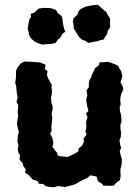

<svg xmlns="http://www.w3.org/2000/svg" viewBox="-20 -767 582 805"><path d="M207 18 188 17 171 13 160 4H144L137 -8L118 -14L108 -24L102 -32L85 -43L88 -57L77 -72L76 -82L62 -97L64 -116L57 -127L54 -143L58 -157L53 -174L55 -199L59 -213L55 -228L51 -248L54 -269L56 -281L54 -298L56 -314V-327L49 -339L54 -358L51 -374L49 -392L48 -405L44 -419L47 -444V-469L52 -482L61 -494L68 -502L82 -509L111 -508L124 -507L137 -506L148 -505L171 -496L168 -477L179 -469L177 -452L182 -438L188 -427L197 -412L196 -400L198 -386L197 -372L194 -358L195 -339L201 -320L200 -305L196 -291L199 -274L198 -257L195 -233L197 -219L190 -207L199 -190L204 -169L200 -152L210 -137L220 -126L221 -116L232 -112L263 -109L279 -116L299 -126L308 -132L310 -145L324 -156L332 -173L330 -186L343 -203L338 -215L342 -232L341 -257L347 -276L340 -291L351 -302L346 -319L344 -332L341 -348L346 -367L343 -389L353 -402L352 -412L355 -431L363 -444L365 -453L372 -466L378 -481L394 -493L398 -506H413L431 -508L448 -503L463 -497L475 -491L481 -479L488 -469L493 -447L485 -422L495 -404L497 -392L489 -375L486 -363L484 -348L486 -330L482 -318L483 -299L487 -289L489 -270L490 -258L485 -244V-226L488 -209L486 -191L481 -179L484 -160L488 -146L482 -135L486 -116L491 -99L490 -80L488 -68L485 -58V-41L486 -30L483 -12L468 -1L457 11L444 12L412 11L410 5L391 -7L385 -27L359 -32L346 -21L326 -12L311 -4L298 4L285 9L268 13L252 17L224 13ZM351 -587 337 -596 325 -600 312 -611 300 -630 289 -648V-659L286 -678L288 -690L305 -706L309 -719L316 -728L339 -739L357 -743L375 -746L390 -747L405 -734L415 -725L427 -715L431 -706L442 -688L441 -675L442 -653L432 -638L429 -623L422 -615L414 -601L401 -599L391 -595L370 -591ZM157 -580 137 -587 125 -593 110 -606 102 -620 100 -633 96 -646 98 -659 102 -683 110 -696 109 -709 124 -714 141 -731 163 -734 191 -733 202 -730 215 -725 222 -712 236 -702 241 -694 243 -677 244 -668 249 -646 254 -634 242 -626 235 -612 222 -600 213 -587 196 -583 178 -582Z"/></svg>

Font: Winky Rough SemiBold
Style: Regular
Weight: 600
Designer: Simon Atzbach
Foundry: typofactur
Version: Version 1.206; ttfautohint (v1.8.4.7-5d5b)